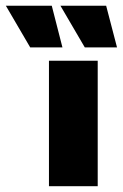

<svg xmlns="http://www.w3.org/2000/svg" viewBox="-132 -642 423 662"><path d="M36.8 0V-432.6H204.9V0ZM160.4 -478.5 76.4 -622.2H234L271.5 -478.5ZM-27.8 -478.5 -111.8 -622.2H46.5L83.3 -478.5Z"/></svg>

Font: Afacad Flux Black
Style: Regular
Weight: 900
Designer: Kristian Moeller
Foundry: Dicotype
Version: Version 1.100